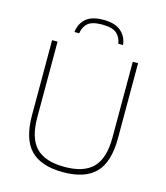

<svg xmlns="http://www.w3.org/2000/svg" viewBox="-135 -1041 999 1153"><g transform="rotate(15 365.0 -464.5)"><path d="M365.5 9Q228.5 9 163 -58.2Q97.5 -125.5 97.5 -274V-740H131.5V-269Q131.5 -140.5 188 -82.2Q244.5 -24 365.5 -24Q486 -24 542.5 -82.2Q599 -140.5 599 -269V-740H632V-274Q632 -125.5 567 -58.2Q502 9 365.5 9ZM214.5 -822Q219.5 -873 255.2 -905.5Q291 -938 364.5 -938Q438 -938 474.8 -905.2Q511.5 -872.5 516.5 -822H487Q481 -862.5 454 -885.5Q427 -908.5 364.5 -908.5Q302 -908.5 275.8 -885.5Q249.5 -862.5 244 -822Z"/></g></svg>

Font: Encode Sans SemiExpanded SemiExpanded Thin
Style: Regular
Weight: 100
Width: 6
Designer: Multiple Designers
Foundry: Impallari Type
Version: Version 3.000; ttfautohint (v1.8.3) -l 8 -r 50 -G 200 -x 14 